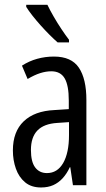

<svg xmlns="http://www.w3.org/2000/svg" viewBox="-20 -786 451 815"><path d="M209 -545.9Q283.2 -545.9 314.9 -498.5Q346.7 -451.2 346.7 -361.3V0H289.6L278.3 -76.2H276.4Q263.7 -48.8 246.1 -29.5Q228.5 -10.3 206.1 -0.2Q183.6 9.8 154.3 9.8Q112.8 9.8 86.4 -12.2Q60.1 -34.2 47.4 -70.1Q34.7 -106 34.7 -147.5Q34.7 -227.1 80.6 -271Q126.5 -314.9 210.9 -318.8L272 -322.8V-359.4Q272 -423.8 254.4 -453.6Q236.8 -483.4 197.8 -483.4Q175.3 -483.4 150.6 -475.6Q126 -467.8 97.2 -450.7L73.2 -507.3Q103.5 -526.9 137.9 -536.4Q172.4 -545.9 209 -545.9ZM272.9 -267.6 223.1 -264.2Q166.5 -260.7 138.9 -232.2Q111.3 -203.6 111.3 -149.4Q111.3 -99.1 129.4 -75.2Q147.5 -51.3 179.2 -51.3Q223.6 -51.3 248.3 -94.2Q272.9 -137.2 272.9 -212.9ZM181.2 -765.6Q192.4 -742.2 208.3 -714.8Q224.1 -687.5 241.2 -661.9Q258.3 -636.2 272.9 -617.2V-606H224.6Q209.5 -619.1 190.7 -637.9Q171.9 -656.7 152.8 -678Q133.8 -699.2 117.7 -719.7Q101.6 -740.2 91.3 -756.8V-765.6Z"/></svg>

Font: Open Sans Condensed
Style: Regular
Weight: 400
Width: 3
Designer: Monotype Design Team
Foundry: Monotype Imaging Inc.
Version: Version 3.000